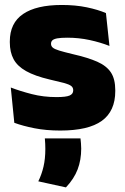

<svg xmlns="http://www.w3.org/2000/svg" viewBox="-20 -526 515 792"><path d="M228.5 12.5Q170 12.5 122 3Q74 -6.5 39 -19.5L24.5 -165Q63.5 -150 111.2 -137.8Q159 -125.5 213 -125.5Q252.5 -125.5 267.2 -132Q282 -138.5 282 -153V-154Q282 -165 273.5 -171.5Q265 -178 243.8 -183.8Q222.5 -189.5 185 -198Q123.5 -212.5 87.5 -232.8Q51.5 -253 36 -282Q20.5 -311 20.5 -351V-355Q20.5 -431 75.2 -468.2Q130 -505.5 235 -505.5Q291.5 -505.5 338.2 -495.8Q385 -486 417 -472L431.5 -336.5Q395 -351 350 -360.8Q305 -370.5 258 -370.5Q231 -370.5 216.2 -367.8Q201.5 -365 196 -359.5Q190.5 -354 190.5 -346V-345Q190.5 -336 197.5 -329.8Q204.5 -323.5 224 -317.5Q243.5 -311.5 281 -302.5Q342.5 -288.5 381 -271.5Q419.5 -254.5 437.5 -227.2Q455.5 -200 455.5 -153.5V-150.5Q455.5 -67.5 400 -27.5Q344.5 12.5 228.5 12.5ZM312 45Q313 54 314 65Q315 76 315 87Q315 134 300.2 172.8Q285.5 211.5 252 247L138 222Q152 193.5 159.5 161.2Q167 129 167 88.5Q167 77.5 166.5 67.2Q166 57 165 45Z"/></svg>

Font: Anek Latin Medium ExtraBold
Style: Regular
Weight: 800
Version: Version 1.003